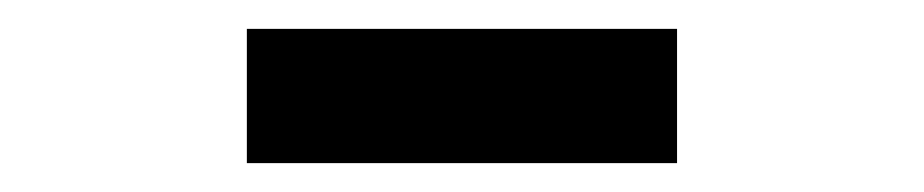

<svg xmlns="http://www.w3.org/2000/svg" viewBox="-20 -741 640 133"><path d="M151 -721H449V-628H151Z"/></svg>

Font: IBM Plex Sans Thai SmBld
Style: Regular
Weight: 600
Designer: Mike Abbink, Paul van der Laan, Pieter van Rosmalen, Ben Mitchell, Mark Frömberg
Foundry: Bold Monday
Version: Version 1.2